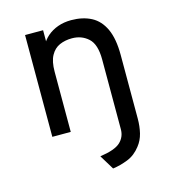

<svg xmlns="http://www.w3.org/2000/svg" viewBox="-111 -614 838 931"><g transform="rotate(-15 308.0 -149.0)"><path d="M342 224.5 297.5 151.5Q373 140.5 400.2 114.8Q427.5 89 427.5 50.5V-300Q427.5 -376 394 -406.5Q360.5 -437 312 -437Q277.5 -437 249.8 -424.8Q222 -412.5 205.8 -383Q189.5 -353.5 189.5 -302V0H97V-511H187.5V-413.5L176.5 -436Q188.5 -462 211 -481.5Q233.5 -501 264 -512Q294.5 -523 331 -523Q389 -523 431.5 -500.8Q474 -478.5 497 -428.8Q520 -379 520 -297.5V21Q520 60.5 511.8 94.2Q503.5 128 483 153.5Q455.5 189.5 417.5 204.5Q379.5 219.5 342 224.5Z"/></g></svg>

Font: Overpass Mono Medium
Style: Regular
Weight: 500
Monospace: yes
Designer: Delve Withrington, Dave Bailey
Foundry: Delve Fonts LLC
Version: Version 4.000